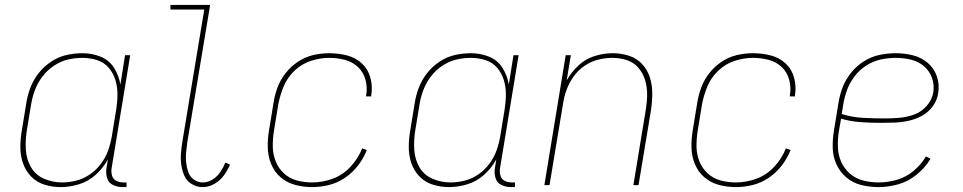

<svg xmlns="http://www.w3.org/2000/svg" viewBox="-20 -755 3928 783"><path d="M227 8Q264 8 302 -3.5Q340 -15 370.5 -42.5Q401 -70 420 -105L414 -68Q411 -48 417 -28.5Q423 -9 441 -0.5Q459 8 480 8H496V-11H483Q468 -11 454.5 -17.5Q441 -24 437 -38.5Q433 -53 435 -68L511 -530H490L471 -410Q465 -447 445 -478.5Q425 -510 390 -524Q355 -538 316 -538Q283 -538 250.5 -530.5Q218 -523 188.5 -503.5Q159 -484 137.5 -456.5Q116 -429 104 -397.5Q92 -366 87 -333L69 -223Q63 -189 63 -155Q63 -121 73.5 -90Q84 -59 106.5 -35.5Q129 -12 161 -2Q193 8 227 8ZM233 -11Q195 -11 160 -26Q125 -41 106.5 -73Q88 -105 85.5 -143Q83 -181 89 -220L107 -330Q112 -360 123 -389Q134 -418 153.5 -443.5Q173 -469 200 -487Q227 -505 256.5 -512Q286 -519 316 -519Q347 -519 375.5 -510Q404 -501 423 -479Q442 -457 450.5 -429Q459 -401 459 -370.5Q459 -340 454 -309L436 -199Q431 -170 421 -141.5Q411 -113 392 -87.5Q373 -62 347 -44Q321 -26 291.5 -18.5Q262 -11 233 -11Z M807 8Q831 8 854 -5Q877 -18 892.5 -39Q908 -60 918 -84L899 -92Q891 -72 878.5 -53.5Q866 -35 847 -23Q828 -11 807 -11Q786 -11 770 -23Q754 -35 747.5 -54Q741 -73 739 -93Q737 -113 739 -134Q741 -155 744 -176L837 -735H675V-716H813L724 -179Q720 -154 718 -130Q716 -106 719.5 -82Q723 -58 732.5 -37Q742 -16 762.5 -4Q783 8 807 8Z M1253 8Q1287 8 1321.5 -0.5Q1356 -9 1387 -30Q1418 -51 1440.5 -80.5Q1463 -110 1476 -143L1457 -150Q1441 -109 1409.5 -75Q1378 -41 1336.5 -26Q1295 -11 1253 -11Q1221 -11 1191 -19Q1161 -27 1138.5 -47.5Q1116 -68 1104.5 -96.5Q1093 -125 1092.5 -156.5Q1092 -188 1097 -220L1115 -330Q1122 -367 1137 -403Q1152 -439 1181.5 -467Q1211 -495 1248.5 -507Q1286 -519 1322 -519Q1355 -519 1386 -511Q1417 -503 1439.5 -482Q1462 -461 1470.5 -429.5Q1479 -398 1473 -365V-362H1494V-366Q1500 -403 1490.5 -438Q1481 -473 1455.5 -496.5Q1430 -520 1395 -529Q1360 -538 1322 -538Q1290 -538 1257.5 -530.5Q1225 -523 1195.5 -503.5Q1166 -484 1144.5 -456.5Q1123 -429 1111.5 -397.5Q1100 -366 1095 -333L1077 -223Q1071 -188 1072 -152.5Q1073 -117 1086 -85.5Q1099 -54 1124.5 -32Q1150 -10 1183.5 -1Q1217 8 1253 8Z M1811 8Q1848 8 1886 -3.5Q1924 -15 1954.5 -42.5Q1985 -70 2004 -105L1998 -68Q1995 -48 2001 -28.5Q2007 -9 2025 -0.5Q2043 8 2064 8H2080V-11H2067Q2052 -11 2038.5 -17.5Q2025 -24 2021 -38.5Q2017 -53 2019 -68L2095 -530H2074L2055 -410Q2049 -447 2029 -478.5Q2009 -510 1974 -524Q1939 -538 1900 -538Q1867 -538 1834.5 -530.5Q1802 -523 1772.5 -503.5Q1743 -484 1721.5 -456.5Q1700 -429 1688 -397.5Q1676 -366 1671 -333L1653 -223Q1647 -189 1647 -155Q1647 -121 1657.5 -90Q1668 -59 1690.5 -35.5Q1713 -12 1745 -2Q1777 8 1811 8ZM1817 -11Q1779 -11 1744 -26Q1709 -41 1690.5 -73Q1672 -105 1669.5 -143Q1667 -181 1673 -220L1691 -330Q1696 -360 1707 -389Q1718 -418 1737.5 -443.5Q1757 -469 1784 -487Q1811 -505 1840.5 -512Q1870 -519 1900 -519Q1931 -519 1959.5 -510Q1988 -501 2007 -479Q2026 -457 2034.5 -429Q2043 -401 2043 -370.5Q2043 -340 2038 -309L2020 -199Q2015 -170 2005 -141.5Q1995 -113 1976 -87.5Q1957 -62 1931 -44Q1905 -26 1875.5 -18.5Q1846 -11 1817 -11Z M2200 0H2221L2276 -331Q2280 -360 2290.5 -388.5Q2301 -417 2319 -442.5Q2337 -468 2363 -486Q2389 -504 2418.5 -511.5Q2448 -519 2477 -519Q2507 -519 2535.5 -510Q2564 -501 2583 -479Q2602 -457 2610.5 -429Q2619 -401 2619 -371Q2619 -341 2614 -310L2563 0H2584L2635 -307Q2640 -341 2640 -375Q2640 -409 2630 -440Q2620 -471 2598 -494.5Q2576 -518 2544 -528Q2512 -538 2479 -538Q2442 -538 2405 -526.5Q2368 -515 2339 -488Q2310 -461 2291 -427L2308 -530H2287Z M2981 8Q3015 8 3049.5 -0.5Q3084 -9 3115 -30Q3146 -51 3168.5 -80.5Q3191 -110 3204 -143L3185 -150Q3169 -109 3137.5 -75Q3106 -41 3064.5 -26Q3023 -11 2981 -11Q2949 -11 2919 -19Q2889 -27 2866.5 -47.5Q2844 -68 2832.5 -96.5Q2821 -125 2820.5 -156.5Q2820 -188 2825 -220L2843 -330Q2850 -367 2865 -403Q2880 -439 2909.5 -467Q2939 -495 2976.5 -507Q3014 -519 3050 -519Q3083 -519 3114 -511Q3145 -503 3167.5 -482Q3190 -461 3198.5 -429.5Q3207 -398 3201 -365V-362H3222V-366Q3228 -403 3218.5 -438Q3209 -473 3183.5 -496.5Q3158 -520 3123 -529Q3088 -538 3050 -538Q3018 -538 2985.5 -530.5Q2953 -523 2923.5 -503.5Q2894 -484 2872.5 -456.5Q2851 -429 2839.5 -397.5Q2828 -366 2823 -333L2805 -223Q2799 -188 2800 -152.5Q2801 -117 2814 -85.5Q2827 -54 2852.5 -32Q2878 -10 2911.5 -1Q2945 8 2981 8Z M3563 8Q3603 8 3643.5 -3.5Q3684 -15 3718.5 -43Q3753 -71 3775 -108L3756 -117Q3736 -83 3705 -57.5Q3674 -32 3637 -21.5Q3600 -11 3563 -11Q3530 -11 3499.5 -19Q3469 -27 3446 -47Q3423 -67 3410.5 -95Q3398 -123 3397 -155.5Q3396 -188 3401 -220L3410 -271Q3448 -260 3488.5 -257Q3529 -254 3570 -254Q3598 -254 3626.5 -255Q3655 -256 3683.5 -262Q3712 -268 3738.5 -282Q3765 -296 3783.5 -321Q3802 -346 3806 -375Q3812 -411 3800.5 -444Q3789 -477 3763 -499Q3737 -521 3703 -529.5Q3669 -538 3633 -538Q3600 -538 3566.5 -531Q3533 -524 3503 -505Q3473 -486 3450.5 -458Q3428 -430 3416 -398Q3404 -366 3399 -333L3381 -223Q3375 -187 3376 -151Q3377 -115 3391.5 -84Q3406 -53 3432 -31Q3458 -9 3492.5 -0.5Q3527 8 3563 8ZM3587 -272Q3542 -272 3498 -274.5Q3454 -277 3413 -290L3412 -286L3419 -330Q3424 -360 3435 -389.5Q3446 -419 3466 -445Q3486 -471 3514 -488.5Q3542 -506 3572.5 -512.5Q3603 -519 3633 -519Q3664 -519 3694 -512Q3724 -505 3747 -486Q3770 -467 3780.5 -438Q3791 -409 3786 -378Q3781 -348 3759 -323Q3737 -298 3707 -287.5Q3677 -277 3647 -274.5Q3617 -272 3587 -272Z"/></svg>

Font: Iosevka Sparkle Thin
Style: Italic
Weight: 100
Italic angle: -9°
Designer: Belleve Invis
Foundry: Belleve Invis
Version: Version 4.5.0; ttfautohint (v1.8.3)